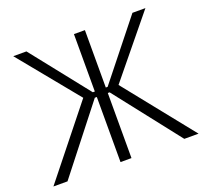

<svg xmlns="http://www.w3.org/2000/svg" viewBox="-121 -844 1056 987"><g transform="rotate(-20 407.0 -350.0)"><path d="M377 0H437V-356H447L726 0H804L503 -376L768 -700H697L447 -386H437V-700H377V-386H366L117 -700H45L310 -376L10 0H87L366 -356H377Z"/></g></svg>

Font: Fixel Text Light
Style: Regular
Weight: 300
Width: 4
Designer: AlfaBravo + MacPaw
Foundry: Kyrylo Tkachov, Marchela Mozhyna, Serhii Makarenko, Maria Weinstein, Zakhar Kryvoshyya
Version: Version 1.211